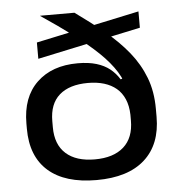

<svg xmlns="http://www.w3.org/2000/svg" viewBox="-50 -708 715 768"><g transform="rotate(-5 307.5 -324.0)"><path d="M307.5 13.5Q181 13.5 114 -45.2Q47 -104 47 -215V-236Q47 -342 107.8 -400.2Q168.5 -458.5 272 -458.5Q315.5 -458.5 347 -449Q378.5 -439.5 400.5 -422Q422.5 -404.5 438 -379.5L466 -389L464.5 -235.5Q463.5 -271 452 -297.8Q440.5 -324.5 420 -341.8Q399.5 -359 370.8 -367.8Q342 -376.5 306 -376.5Q231.5 -376.5 191.2 -341.2Q151 -306 151 -236.5V-212Q151 -142.5 191.8 -106Q232.5 -69.5 307.5 -69.5Q382.5 -69.5 423.5 -106Q464.5 -142.5 464.5 -212Q464.5 -221 464.5 -228.8Q464.5 -236.5 464.5 -247Q463.5 -274.5 462.5 -290.5Q461.5 -306.5 460.5 -328.5Q455 -369.5 430.2 -409Q405.5 -448.5 363.8 -488.5Q322 -528.5 265.5 -571Q209 -613.5 139.5 -660V-661H277Q340.5 -615.5 394 -571.5Q447.5 -527.5 486.2 -479.5Q525 -431.5 546.5 -375.5Q568 -319.5 568 -250V-218Q568 -107 501 -46.8Q434 13.5 307.5 13.5ZM117 -490V-555.5L532.5 -644V-578.5Z"/></g></svg>

Font: Anek Gujarati SemiExpanded Medium
Style: Regular
Weight: 500
Width: 6
Designer: Mrunmayee Ghaisas (Gujarati), Yesha Goshar (Latin)
Foundry: Ek Type
Version: Version 1.003